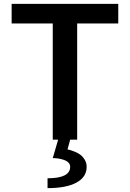

<svg xmlns="http://www.w3.org/2000/svg" viewBox="-20 -720 670 990"><path d="M279.8 0H252V-599.1H40V-700.2H589.8V-599.1H377.9V0H341.8L328.1 50.8Q332 51.3 338.6 52.7Q345.2 54.2 362.3 60.8Q379.4 67.4 392.3 76.4Q405.3 85.4 416 102.3Q426.8 119.1 426.8 140.1Q426.8 192.9 374.5 221.4Q322.3 250 225.1 250V199.2Q341.8 199.2 341.8 140.1Q341.8 127.4 333 118.4Q324.2 109.4 309.8 104.5Q295.4 99.6 281 97.4Q266.6 95.2 252 95.2Z"/></svg>

Font: Fivo Sans Modern Med
Style: Regular
Weight: 450
Designer: Alexander Slobzheninov
Foundry: Alexander Slobzheninov
Version: 1.0